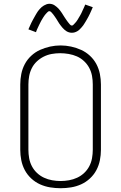

<svg xmlns="http://www.w3.org/2000/svg" viewBox="-20 -986 640 1014"><path d="M300 8Q272 8 244.5 3.5Q217 -1 191.5 -12.5Q166 -24 145 -43.5Q124 -63 111 -87.5Q98 -112 92.5 -139.5Q87 -167 87 -195V-540Q87 -568 92.5 -595.5Q98 -623 111 -647.5Q124 -672 145 -691.5Q166 -711 191.5 -722.5Q217 -734 244.5 -740Q272 -746 300 -746Q328 -746 355.5 -740Q383 -734 408.5 -722.5Q434 -711 455 -691.5Q476 -672 489 -647.5Q502 -623 507.5 -595.5Q513 -568 513 -540V-195Q513 -167 507.5 -139.5Q502 -112 489 -87.5Q476 -63 455 -43.5Q434 -24 408.5 -12.5Q383 -1 355.5 3.5Q328 8 300 8ZM300 -30Q322 -30 344.5 -34Q367 -38 387.5 -47.5Q408 -57 424.5 -72.5Q441 -88 451.5 -108Q462 -128 466 -150.5Q470 -173 470 -195V-540Q470 -563 466 -585Q462 -607 451.5 -627Q441 -647 424 -663Q407 -679 386.5 -688Q366 -697 343 -701Q320 -705 298 -705Q275 -705 253 -701Q231 -697 211 -687Q191 -677 174.5 -661.5Q158 -646 148 -626Q138 -606 134 -584Q130 -562 130 -540V-195Q130 -173 134 -150.5Q138 -128 148.5 -108Q159 -88 175.5 -72.5Q192 -57 212.5 -47.5Q233 -38 255.5 -34Q278 -30 300 -30ZM359 -813Q352 -813 345 -815Q338 -817 332 -820.5Q326 -824 320.5 -829Q315 -834 310.5 -839Q306 -844 301.5 -850Q297 -856 293 -861.5Q289 -867 285.5 -873.5Q282 -880 277.5 -886.5Q273 -893 269 -899Q265 -905 261 -910Q257 -915 251.5 -921Q246 -927 241 -927Q237 -927 234 -924.5Q231 -922 228.5 -919.5Q226 -917 222 -912.5Q218 -908 216.5 -906Q215 -904 213.5 -901.5Q212 -899 210 -896.5Q208 -894 206.5 -891Q205 -888 203 -885Q201 -882 199 -878.5Q197 -875 195 -871Q193 -867 191 -863Q189 -859 187 -855Q185 -851 183 -846.5Q181 -842 178.5 -837Q176 -832 174 -827Q172 -822 170 -816L130 -831Q134 -840 138 -849Q142 -858 145.5 -865.5Q149 -873 153 -880Q157 -887 160.5 -893.5Q164 -900 167.5 -906Q171 -912 174 -917Q177 -922 180.5 -927Q184 -932 189.5 -938Q195 -944 200 -948.5Q205 -953 212 -957Q219 -961 226 -963.5Q233 -966 241 -966Q248 -966 255 -964Q262 -962 268 -958Q274 -954 279.5 -949.5Q285 -945 289.5 -940Q294 -935 298.5 -929Q303 -923 307 -917Q311 -911 314.5 -905Q318 -899 322.5 -892.5Q327 -886 331 -880Q335 -874 339 -869Q343 -864 348.5 -857.5Q354 -851 359 -851Q363 -851 366 -853.5Q369 -856 371.5 -859Q374 -862 378 -866Q382 -870 383.5 -872.5Q385 -875 386.5 -877Q388 -879 390 -882Q392 -885 393.5 -888Q395 -891 397 -894Q399 -897 401 -900.5Q403 -904 405 -907.5Q407 -911 409 -915Q411 -919 413 -923.5Q415 -928 417 -932.5Q419 -937 421.5 -942Q424 -947 426 -952Q428 -957 430 -962L470 -948Q466 -938 462 -929.5Q458 -921 454.5 -913Q451 -905 447 -898Q443 -891 439.5 -884.5Q436 -878 432.5 -872.5Q429 -867 426 -862Q423 -857 419.5 -852Q416 -847 410.5 -841Q405 -835 400 -830Q395 -825 388 -821Q381 -817 374 -815Q367 -813 359 -813Z"/></svg>

Font: Iosevka Curly XLtEx
Style: Regular
Weight: 200
Width: 7
Monospace: yes
Designer: Belleve Invis
Foundry: Belleve Invis
Version: Version 11.1.0; ttfautohint (v1.8.3)